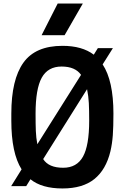

<svg xmlns="http://www.w3.org/2000/svg" viewBox="-20 -1052 700 1085"><path d="M448 -853ZM345 -853H215L306 -1032H448ZM333 13Q216 13 152 -39L128 0H43L102 -95Q44 -187 44 -370V-410Q44 -602 112 -697.5Q180 -793 333 -793Q444 -793 510 -743L533 -780H618L560 -688Q621 -596 621 -410Q621 -336 617.5 -288Q614 -240 604 -197Q579 -93 513 -40Q447 13 333 13ZM337 -104Q414 -104 449 -167Q484 -230 484 -370Q484 -430 482 -469.5Q480 -509 472 -548L224 -153Q255 -104 337 -104ZM191 -237 438 -629Q405 -676 328 -676Q251 -676 216 -613Q181 -550 181 -410Q181 -350 182.5 -312Q184 -274 191 -237Z"/></svg>

Font: Tanohe Sans SemiBold
Style: Regular
Weight: 600
Designer: Village Type and Design LLC & Cristiano Sobral
Foundry: Cooper Hewitt Smithsonian Design Museum
Version: Version 1.00;September 29, 2021;FontCreator 13.0.0.2655 64-b